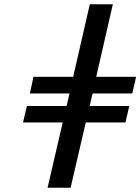

<svg xmlns="http://www.w3.org/2000/svg" viewBox="-20 -715 658 900"><path d="M88 -141 106 -218H292L306 -277H120L137 -355H323L401 -695H509L431 -355H618L600 -277H414L400 -218H586L568 -141H382L311 165H203L274 -141Z"/></svg>

Font: Coval
Style: Medium Italic
Weight: 500
Foundry: Context Ltd
Version: Version 001.000